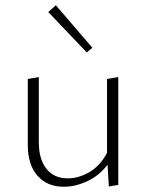

<svg xmlns="http://www.w3.org/2000/svg" viewBox="-20 -708 556 732"><path d="M332 -526 311 -508 164 -662 193 -688ZM388 -407 431 -414V-3L395 3L390 -80Q359 -39 313.5 -17.5Q268 4 223 4Q160 4 123 -38Q86 -80 86 -154V-407L128 -414V-166Q128 -101 157 -64.5Q186 -28 238 -28Q280 -28 321 -52Q362 -76 388 -125Z"/></svg>

Font: EauTestInfant Light
Style: Regular
Weight: 300
Designer: Christian Thalmann (Catharsis Fonts)
Version: Version 0.001;PS 000.001;hotconv 1.0.88;makeotf.lib2.5.64775